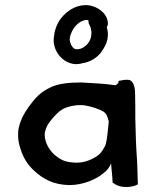

<svg xmlns="http://www.w3.org/2000/svg" viewBox="-20 -725 617 752"><path d="M51 -204C50 -183 53 -162 61 -140C71 -107 89 -79 113 -57C150 -23 188 -2 251 0C306 0 359 -23 388 -49C399 -57 411 -72 415 -86C417 -54 420 -41 421 -10L435 -1C459 12 500 9 520 -3L519 -30C519 -43 518 -56 518 -67L517 -93C513 -147 511 -203 510 -259C510 -299 510 -326 509 -362C509 -378 505 -395 498 -403C490 -419 462 -411 444 -408V-401C440 -396 436 -393 432 -391C397 -397 335 -400 299 -402C251 -402 206 -398 174 -381C138 -363 119 -343 92 -306C73 -280 60 -253 54 -227C52 -219 51 -212 51 -204ZM155 -199C155 -204 156 -208 157 -211C160 -225 168 -241 182 -257C213 -293 227 -306 281 -313C293 -313 305 -314 313 -312C334 -309 369 -298 385 -288C399 -279 402 -264 406 -249C403 -222 401 -189 395 -163C390 -146 376 -125 363 -116C344 -102 314 -88 282 -88H275C234 -90 219 -98 192 -120C173 -138 155 -166 155 -199ZM192 -550C201 -502 251 -460 305 -478C331 -482 354 -495 372 -515C391 -540 411 -572 399 -615C399 -620 397 -620 402 -626C408 -670 359 -705 316 -705C274 -705 241 -680 222 -657C208 -641 195 -614 192 -586C190 -573 189 -560 192 -550ZM253 -571C253 -579 256 -589 261 -600C270 -620 292 -647 322 -647C324 -646 325 -645 327 -644C326 -640 327 -636 328 -632L334 -620C336 -612 338 -605 338 -598V-593C338 -566 318 -541 295 -534C286 -532 278 -531 272 -534C261 -540 253 -558 253 -571Z"/></svg>

Font: Hussar Pisanka
Style: Regular
Weight: 400
Designer: Robert Jablonski
Foundry: Cannot Into Space Fonts
Version: Version 1.070